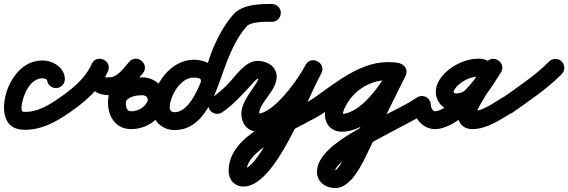

<svg xmlns="http://www.w3.org/2000/svg" viewBox="-49 -606 2865 968"><path d="M233 -162C257.9 -162 278 -182.1 278 -207C278 -263.5 220.2 -299.8 169 -301C89.4 -302.8 33.5 -249.7 -0.2 -182.1C-38.6 -105.5 -56.4 42.6 67 48C155.7 51.8 234 9.4 304 -40.3C324.3 -54.7 329.1 -82.7 314.7 -103C300.3 -123.3 272.3 -128.1 252 -113.7C199.2 -76.3 138.1 -39 71 -42C42.2 -43.2 74.4 -130.2 80.2 -141.9C97.8 -176.9 124 -212 167 -211C173 -210.9 179.6 -209.8 184.7 -206.2C186.3 -205 188.9 -200.3 188.4 -202.8C188.1 -204.2 188 -208.4 188 -207C188 -182.1 208.1 -162 233 -162Z M303.6 -40C381.6 -94 455.6 -157.6 495.1 -246.2C507.2 -273.2 493.1 -296 472.8 -305.4C452.5 -314.7 426 -310.5 413.3 -283.8C373.2 -199 402.6 -126.3 502.9 -126C502.9 -126 502.9 -126 503 -126C503.1 -126 503.1 -126 503.1 -126C579.1 -126.2 623.9 -182.7 669.7 -234.7C689.3 -256.9 681.8 -282.9 664.6 -297.7C647.4 -312.5 620.6 -316.1 601.5 -293.4C552.3 -234.7 499 -177.3 495.6 -95.8C495.6 -95.8 495.6 -95.8 495.6 -95.8C495.6 -95.8 495.6 -95.8 495.6 -95.8C492.8 -23 531.9 45 612 45C680.3 45 746.4 6.7 775.6 -56C812 -134 751.7 -216.2 668.3 -216C668.3 -216 668.3 -216 668.4 -216C668.5 -216 668.5 -216 668.5 -216C605.4 -216.2 533 -193.5 503.5 -132.6C492.7 -110.3 502 -83.4 524.4 -72.5C546.7 -61.7 573.6 -71 584.5 -93.4C597.4 -120.1 642.8 -126.1 668.3 -126C668.3 -126 668.3 -126 668.4 -126C668.5 -126 668.5 -126 668.5 -126C685.7 -126 702.9 -113.1 694 -94C679.5 -63 645.4 -45 612 -45C587 -45 584.8 -72.5 585.6 -92.2C585.6 -92.2 585.6 -92.2 585.6 -92.2C585.6 -92.2 585.6 -92.2 585.6 -92.2C587.9 -149 635.9 -194.3 670.5 -235.6C689.5 -258.2 682.3 -284 665.4 -298.6C648.4 -313.1 621.9 -316.5 602.3 -294.3C577.5 -266.2 544.1 -216.1 502.9 -216C502.9 -216 502.9 -216 503 -216C503.1 -216 503.1 -216 503.1 -216C472.4 -216.1 478.6 -211.3 494.7 -245.2C507.4 -272 493 -294.9 472.4 -304.4C451.8 -313.9 425 -309.9 412.9 -282.8C380.5 -210.1 316.3 -158.2 252.4 -114C232 -99.9 226.9 -71.8 241 -51.4C255.1 -31 283.2 -25.9 303.6 -40Z M1005.2 -155.4C1030 -153.7 1051.5 -172.4 1053.2 -197.2C1058.3 -270.2 991.1 -304.8 927.3 -304.8C811.4 -304.8 724.2 -180.2 716.8 -74.3C712 -5.9 761.5 49.7 830.9 49.7C1001 49.7 1047.4 -178.3 1097.9 -303C1122.2 -363 1150.9 -423.3 1193.8 -472.3C1217.1 -499 1291 -495.9 1322 -496C1346.8 -496 1366.9 -516.2 1366.8 -541.1C1366.7 -565.9 1346.5 -586 1321.7 -586C1256.9 -585.7 1172.5 -584.6 1126.1 -531.7C1083.3 -482.8 1052.3 -425 1026.6 -365.8C991.9 -285.9 936.9 -40.3 830.9 -40.3C813.6 -40.3 805.4 -51.2 806.6 -68.1C810.6 -125.5 860.4 -214.8 927.3 -214.8C932.5 -214.8 964.1 -213.4 963.4 -203.5C961.7 -178.7 980.4 -157.2 1005.2 -155.4Z M1071.7 -40.1C1128.8 -79.9 1172.8 -128.3 1218.8 -179.5C1223.4 -184.6 1244.2 -209 1251 -209C1261.9 -209 1262.3 -203.7 1258.1 -211.1C1257.3 -212.6 1256.7 -214.2 1256.3 -215.9C1255.9 -218 1256 -220 1256 -219C1256 -184.2 1167.6 -106.5 1167.6 -32C1167.6 15.6 1198.1 57.2 1248.7 57.2C1380.4 57.2 1516 -129.1 1571 -236.5C1584.5 -262.7 1571.8 -286.2 1552.2 -296.7C1532.5 -307.2 1505.9 -304.6 1491.6 -278.8C1434.1 -174.9 1262.1 244.6 1178.8 244.6C1178.9 244.6 1179 244.6 1179 244.6C1179.2 244.6 1179.3 244.6 1179.5 244.6C1184.1 245.2 1188.6 248.6 1191.2 252.3C1192.1 253.6 1193.6 259 1193.6 256.3C1193.6 135.5 1486.9 30.5 1587.8 -40.1C1608.2 -54.4 1613.1 -82.5 1598.9 -102.8C1584.6 -123.2 1556.5 -128.1 1536.2 -113.9C1398 -17.1 1103.6 59.9 1103.6 256.3C1103.6 300.3 1133.9 334.6 1178.8 334.6C1341.6 334.6 1493 -95.5 1570.4 -235.2C1584.7 -261 1571.6 -284.7 1551.5 -295.4C1531.4 -306.1 1504.4 -303.8 1491 -277.5C1455.6 -208.6 1331.4 -32.8 1248.7 -32.8C1248.3 -32.8 1251.6 -32.4 1254.2 -30.8C1260.2 -26.8 1257.6 -23.5 1257.6 -32C1257.6 -89.7 1346 -147.4 1346 -219C1346 -271 1297.9 -299 1251 -299C1186 -299 1140.4 -223.8 1099.7 -182C1075.4 -156.9 1049 -133.9 1020.3 -113.9C999.9 -99.7 994.9 -71.6 1009.1 -51.3C1023.3 -30.9 1051.4 -25.9 1071.7 -40.1Z M1525.1 -51.3C1539.3 -30.9 1567.4 -25.9 1587.7 -40.1C1681.5 -105.5 1789.5 -202.8 1908.3 -202.8C1920.6 -202.8 1932.4 -201.8 1944.5 -200.3C1974 -196.7 1991.6 -216.9 1994.6 -239C1997.6 -261.2 1985.8 -285.3 1956.4 -289.5C1941.6 -291.7 1927.2 -292.7 1912.2 -292.7C1788.9 -292.7 1677.7 -228.3 1618.1 -120.3C1603.1 -93.2 1589.1 -60 1589.1 -28.4C1589.1 21.2 1623.4 58 1673.7 58C1814.6 58 1941.3 -112.2 1995.5 -223.3C2008.6 -250.2 1995 -273.5 1974.8 -283.4C1954.7 -293.3 1927.9 -289.8 1914.7 -262.9C1863.7 -159.9 1812.8 -56.9 1761.7 46C1761.7 46 1761.9 45.6 1762.1 45.2C1762.3 44.9 1762.5 44.5 1762.5 44.5C1739 87.5 1662 252.1 1640.8 252.1C1633 252.1 1632.2 247.6 1636.5 254C1637.8 255.9 1639 262.6 1639 260.4C1639 185.3 2017.4 20.5 2103.9 -40.2C2124.2 -54.5 2129.1 -82.5 2114.8 -102.9C2100.5 -123.2 2072.5 -128.1 2052.1 -113.8C1923.9 -23.8 1549 101 1549 260.4C1549 311.8 1593.2 342.1 1640.8 342.1C1739.7 342.1 1799.1 165.5 1841.5 87.5C1841.5 87.5 1841.7 87.1 1841.9 86.8C1842.1 86.4 1842.3 86 1842.3 86C1893.4 -17 1944.4 -120 1995.3 -223.1C2008.6 -249.9 1994.9 -273.2 1974.7 -283.2C1954.5 -293.1 1927.6 -289.6 1914.5 -262.7C1878.9 -189.6 1770.3 -32 1673.7 -32C1673.3 -32 1679.1 -22.1 1679.1 -28.4C1679.1 -43.6 1689.8 -64.1 1696.9 -76.9C1740.8 -156.3 1821.6 -202.7 1912.2 -202.7C1922.9 -202.7 1933.1 -202 1943.6 -200.5C1973 -196.2 1990.8 -216.7 1993.8 -239.2C1996.7 -261.6 1985 -286 1955.5 -289.7C1939.7 -291.6 1924.3 -292.8 1908.3 -292.8C1765.7 -292.8 1647.7 -191.6 1536.3 -113.9C1515.9 -99.7 1510.9 -71.6 1525.1 -51.3Z M2078 -122C2053.1 -122 2033 -101.9 2033 -77C2033 -13.9 2081.6 46.8 2147.8 45C2245.6 42.3 2382.9 -94.8 2430.9 -174.9C2467.7 -236.4 2442.6 -310.2 2363.7 -310.2C2290.2 -310.2 2207.1 -266.3 2167.2 -204.4C2120.2 -131.2 2165.5 -45 2253.1 -45C2367.8 -45 2419.9 -156.9 2475.4 -238.6C2492.2 -263.3 2481.6 -288.2 2462.9 -300.8C2444.1 -313.3 2417 -313.5 2400.6 -288.7C2355.6 -220.3 2216.7 -51.4 2274.5 19.7C2288.9 37.5 2309.7 45 2332 45C2405 45 2472.2 -2.3 2533 -38.3C2554.3 -51 2561.4 -78.6 2548.7 -100C2536 -121.3 2508.4 -128.4 2487 -115.7C2442.3 -89.2 2384.7 -45 2332 -45C2329.9 -45 2335.9 -43.8 2337.6 -42.6C2340.1 -40.5 2342.5 -38.4 2344.9 -36.3C2350.2 -29.9 2348.2 -30.4 2349.9 -24.7C2350.5 -23 2350.5 -28.3 2350.9 -30.1C2352.5 -36 2354.4 -41.3 2356.8 -46.9C2362 -59.4 2368.3 -71.5 2374.9 -83.3C2405 -137.4 2441.7 -187.5 2475.8 -239.1C2492.2 -264 2481.8 -288.9 2463.2 -301.3C2444.6 -313.8 2417.7 -313.8 2401 -289.2C2366.3 -238.1 2320.9 -135 2253.1 -135C2236.3 -135 2234.2 -142.1 2242.9 -155.6C2266.3 -192 2320.7 -220.2 2363.7 -220.2C2367.7 -220.2 2361.3 -237.2 2356.6 -226.8C2355.8 -224.8 2354.8 -223 2353.7 -221.1C2325.2 -173.6 2201.5 -46.5 2145.3 -45C2131.4 -44.6 2123 -65.5 2123 -77C2123 -101.9 2102.9 -122 2078 -122Z M2473.3 -49.6C2487.7 -29.3 2515.8 -24.6 2536.1 -39C2620.4 -98.9 2710.3 -158.5 2783.1 -232.4C2800.5 -250.2 2800.3 -278.7 2782.6 -296.1C2764.8 -313.5 2736.3 -313.3 2718.9 -295.6C2650 -225.5 2563.9 -169.2 2483.9 -112.3C2463.7 -97.9 2458.9 -69.9 2473.3 -49.6Z"/></svg>

Font: FRB American Cursive Guidelines Arrows Black
Style: Bold Italic
Weight: 900
Italic angle: -25°
Version: Version 2.0;Modular Font Editor K font №1